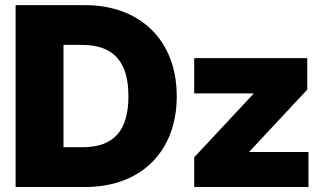

<svg xmlns="http://www.w3.org/2000/svg" viewBox="-20 -748 1301 768"><path d="M320.8 0C544.4 0 687 -142.1 687 -363.3C687 -585 542.5 -727.5 318.8 -727.5H42.5V0ZM756.8 0H1213.9V-140.1H977.1V-141.1L1209 -389.6V-515.6H756.8V-374.5H994.6V-373.5L756.8 -118.7ZM233.9 -159.2V-568.4H307.1C434.6 -568.4 493.7 -501 493.7 -363.3C493.7 -226.6 436 -159.2 311 -159.2Z"/></svg>

Font: Raveo Display Display ExtraBold
Style: Regular
Weight: 800
Designer: Jakub Foglar, Rasmus Andersson (Inter)
Foundry: Jakubfoglar.com
Version: Version 1.100;Glyphs 3.2.3 (3260)